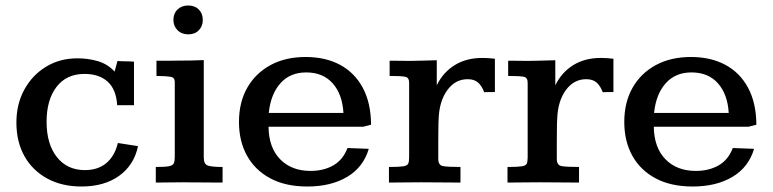

<svg xmlns="http://www.w3.org/2000/svg" viewBox="-20 -658 2787 692"><path d="M273.9 14.2Q203.1 14.2 150.1 -14.6Q97.2 -43.5 68.1 -95.2Q39.1 -147 39.1 -216.3Q39.1 -283.2 67.9 -335.4Q96.7 -387.7 146.2 -417.7Q195.8 -447.8 259.3 -447.8Q297.9 -447.8 333 -437.5Q368.2 -427.2 393.1 -399.9L403.3 -438Q408.7 -437.5 420.7 -437.3Q432.6 -437 444.8 -436.8Q457 -436.5 462.9 -435.5V-278.8H402.3Q398.9 -335.9 367.9 -363.8Q336.9 -391.6 284.7 -391.6Q219.7 -391.6 183.8 -345Q147.9 -298.3 147.9 -219.2Q147.9 -138.7 185.1 -91.8Q222.2 -44.9 286.1 -44.9Q333 -44.9 363.3 -70.3Q393.6 -95.7 404.8 -142.6L477.5 -131.3Q462.9 -62.5 409.2 -24.2Q355.5 14.2 273.9 14.2Z M541.5 0V-56.2Q574.2 -56.2 588.4 -58.8Q602.5 -61.5 606.2 -69.1Q609.9 -76.7 609.9 -92.3V-362.8Q609.9 -378.9 594.7 -381.3Q579.6 -383.8 543.9 -384.3Q543.9 -398.4 543.9 -411.9Q543.9 -425.3 543.9 -439Q564 -439 583 -439Q602.1 -439 619.6 -439.5Q643.6 -439.5 666.7 -439.9Q689.9 -440.4 714.4 -441.4V-90.8Q714.4 -66.4 729 -61.3Q743.7 -56.2 782.2 -56.2V0Q768.1 0 747.3 -0.2Q726.6 -0.5 704.6 -0.5Q682.6 -0.5 665.5 -0.7Q648.4 -1 641.6 -1Q611.3 -1 588.4 -0.5Q565.4 0 541.5 0ZM658.7 -534.2Q634.8 -534.2 619.9 -549.1Q605 -564 605 -586.4Q605 -609.4 619.9 -623.8Q634.8 -638.2 658.2 -638.2Q682.1 -638.2 696.5 -623.8Q710.9 -609.4 710.9 -585.9Q710.9 -563.5 696.5 -548.8Q682.1 -534.2 658.7 -534.2Z M1087.9 14.2Q1008.8 14.2 953.9 -15.4Q898.9 -44.9 870.1 -97.2Q841.3 -149.4 841.3 -218.3Q841.3 -289.6 871.3 -342Q901.4 -394.5 955.3 -423.6Q1009.3 -452.6 1081.5 -452.6Q1153.3 -452.6 1206.1 -424.1Q1258.8 -395.5 1287.8 -341.1Q1316.9 -286.6 1317.4 -208.5L1289.1 -201.2H947.8Q948.7 -126 989.7 -84Q1030.8 -42 1099.1 -42Q1146.5 -42 1181.4 -62Q1216.3 -82 1232.4 -124.5L1309.1 -121.6Q1289.6 -55.2 1231.2 -20.5Q1172.9 14.2 1087.9 14.2ZM948.7 -251H1217.8Q1213.9 -318.4 1179 -357.7Q1144 -397 1083.5 -397Q1025.4 -397 990.5 -357.7Q955.6 -318.4 948.7 -251Z M1381.8 0V-56.2Q1418.5 -56.2 1433.3 -58.6Q1448.2 -61 1451.4 -68.6Q1454.6 -76.2 1454.6 -91.3V-359.9Q1454.6 -378.4 1440.7 -381.3Q1426.8 -384.3 1384.3 -384.3V-439Q1392.6 -439 1409.9 -439Q1427.2 -439 1441.9 -438.7Q1456.5 -438.5 1456.5 -438.5Q1480 -438.5 1504.4 -439.5Q1528.8 -440.4 1554.2 -440.9V-350.6Q1577.1 -397.5 1618.9 -423.3Q1660.6 -449.2 1718.8 -449.2Q1740.2 -449.2 1763.7 -446.3V-326.2Q1754.4 -326.2 1744.1 -326.2Q1733.9 -326.2 1725.1 -325.7Q1716.8 -348.1 1703.1 -360.4Q1689.5 -372.6 1665.5 -372.6Q1621.1 -372.6 1592.3 -333.3Q1563.5 -293.9 1561 -231Q1560.5 -229.5 1560.3 -215.3Q1560.1 -201.2 1559.8 -180.7Q1559.6 -160.2 1559.6 -139.4Q1559.6 -118.7 1559.6 -103.3Q1559.6 -87.9 1559.6 -85Q1559.6 -62.5 1576.9 -59.3Q1594.2 -56.2 1639.6 -56.2V0Q1606.4 0 1574.2 -0.5Q1542 -1 1497.1 -1Q1460 -1 1434.8 -0.5Q1409.7 0 1381.8 0Z M1809.1 0V-56.2Q1845.7 -56.2 1860.6 -58.6Q1875.5 -61 1878.7 -68.6Q1881.8 -76.2 1881.8 -91.3V-359.9Q1881.8 -378.4 1867.9 -381.3Q1854 -384.3 1811.5 -384.3V-439Q1819.8 -439 1837.2 -439Q1854.5 -439 1869.1 -438.7Q1883.8 -438.5 1883.8 -438.5Q1907.2 -438.5 1931.6 -439.5Q1956.1 -440.4 1981.4 -440.9V-350.6Q2004.4 -397.5 2046.1 -423.3Q2087.9 -449.2 2146 -449.2Q2167.5 -449.2 2190.9 -446.3V-326.2Q2181.6 -326.2 2171.4 -326.2Q2161.1 -326.2 2152.3 -325.7Q2144 -348.1 2130.4 -360.4Q2116.7 -372.6 2092.8 -372.6Q2048.3 -372.6 2019.5 -333.3Q1990.7 -293.9 1988.3 -231Q1987.8 -229.5 1987.5 -215.3Q1987.3 -201.2 1987.1 -180.7Q1986.8 -160.2 1986.8 -139.4Q1986.8 -118.7 1986.8 -103.3Q1986.8 -87.9 1986.8 -85Q1986.8 -62.5 2004.2 -59.3Q2021.5 -56.2 2066.9 -56.2V0Q2033.7 0 2001.5 -0.5Q1969.2 -1 1924.3 -1Q1887.2 -1 1862.1 -0.5Q1836.9 0 1809.1 0Z M2476.6 14.2Q2397.5 14.2 2342.5 -15.4Q2287.6 -44.9 2258.8 -97.2Q2230 -149.4 2230 -218.3Q2230 -289.6 2260 -342Q2290 -394.5 2344 -423.6Q2397.9 -452.6 2470.2 -452.6Q2542 -452.6 2594.7 -424.1Q2647.5 -395.5 2676.5 -341.1Q2705.6 -286.6 2706.1 -208.5L2677.7 -201.2H2336.4Q2337.4 -126 2378.4 -84Q2419.4 -42 2487.8 -42Q2535.2 -42 2570.1 -62Q2605 -82 2621.1 -124.5L2697.8 -121.6Q2678.2 -55.2 2619.9 -20.5Q2561.5 14.2 2476.6 14.2ZM2337.4 -251H2606.4Q2602.5 -318.4 2567.6 -357.7Q2532.7 -397 2472.2 -397Q2414.1 -397 2379.2 -357.7Q2344.2 -318.4 2337.4 -251Z"/></svg>

Font: Kameron Medium
Style: Regular
Weight: 500
Designer: Vernon Adams
Foundry: Vernon Adams
Version: Version 1.100